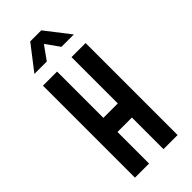

<svg xmlns="http://www.w3.org/2000/svg" viewBox="-302 -1045 1107 1107"><g transform="rotate(-45 252.0 -491.0)"><path d="M78 0V-750H193V-372.5H310.5V-750H425.5V0H310.5V-257.5H193V0ZM91 -833 206.5 -982.5H296.5L412.5 -833H311.5L252 -916.5L192 -833Z"/></g></svg>

Font: Mohave Light SemiBold
Style: Regular
Weight: 600
Version: Version 2.003